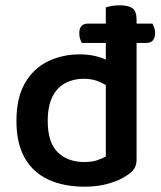

<svg xmlns="http://www.w3.org/2000/svg" viewBox="-20 -690 607 724"><path d="M531 -528H289Q285 -534 282 -543.5Q279 -553 279 -565Q279 -601 312 -601H555Q557 -596 561 -587Q565 -578 565 -567Q565 -528 531 -528ZM379 -100V-417L495 -418V-88Q495 -67 485.5 -53Q476 -39 456 -27Q433 -11 392 1.5Q351 14 299 14Q221 14 163 -12.5Q105 -39 73.5 -94Q42 -149 42 -234Q42 -321 74 -376.5Q106 -432 160.5 -458.5Q215 -485 281 -485Q318 -485 349.5 -476Q381 -467 400 -453V-354Q383 -369 356.5 -381Q330 -393 295 -393Q257 -393 226 -376.5Q195 -360 177.5 -325Q160 -290 160 -233Q160 -153 197.5 -116Q235 -79 298 -79Q326 -79 345.5 -85.5Q365 -92 379 -100ZM495 -393H379V-662Q386 -665 400.5 -667.5Q415 -670 431 -670Q465 -670 480 -658.5Q495 -647 495 -616Z"/></svg>

Font: BalooTamma2SemiBold
Style: Regular
Weight: 600
Designer: Divya Kowshik, Shuchita Grover and Ek Type
Foundry: Ek Type
Version: Version 1.700